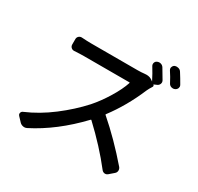

<svg xmlns="http://www.w3.org/2000/svg" viewBox="-182 -1065 1365 1324"><g transform="rotate(30 500.0 -403.0)"><path d="M786.1 -660.2Q786.1 -659.2 786.1 -659.2Q794.9 -652.3 789.1 -642.6Q774.4 -620.1 765.6 -600.6Q699.2 -443.4 604.5 -318.4Q601.6 -315.4 605.5 -312.5Q737.3 -198.2 866.2 -48.8Q875 -37.1 874 -22.9Q873 -8.8 861.3 1L825.2 32.2Q816.4 40 804.7 40Q802.7 40 800.8 40Q787.1 38.1 778.3 27.3Q676.8 -103.5 538.1 -233.4Q535.2 -236.3 532.2 -232.4Q366.2 -57.6 181.6 36.1Q170.9 41 161.1 41Q156.2 41 152.3 40Q136.7 37.1 126 26.4L92.8 -8.8Q85.9 -15.6 85.9 -24.4Q85.9 -27.3 86.9 -30.3Q89.8 -42 101.6 -46.9Q207 -91.8 305.7 -167Q404.3 -242.2 480.5 -326.2Q530.3 -382.8 574.7 -455.6Q619.1 -528.3 637.7 -585.9Q638.7 -589.8 634.8 -589.8H272.5Q245.1 -589.8 197.3 -586.9Q183.6 -585.9 173.3 -595.2Q163.1 -604.5 163.1 -619.1V-662.1Q163.1 -675.8 173.3 -685.1Q183.6 -694.3 197.3 -693.4Q242.2 -690.4 272.5 -690.4H642.6Q670.9 -690.4 696.3 -693.4Q704.1 -694.3 711.9 -694.3Q738.3 -694.3 757.8 -679.7L765.6 -673.8Q766.6 -672.9 767.1 -673.3Q767.6 -673.8 766.6 -674.8Q743.2 -721.7 715.8 -765.6Q709 -777.3 712.9 -790Q716.8 -802.7 729.5 -808.6H730.5Q744.1 -814.5 758.3 -810.1Q772.5 -805.7 780.3 -793Q805.7 -752 826.2 -715.8Q833 -703.1 828.1 -689.9Q823.2 -676.8 810.5 -670.9ZM835.9 -800.8Q831.1 -808.6 831.1 -816.4Q831.1 -821.3 833 -825.2Q836.9 -837.9 848.6 -843.8Q857.4 -846.7 865.2 -846.7Q871.1 -846.7 877.9 -844.7Q892.6 -840.8 900.4 -828.1Q924.8 -790 946.3 -752Q951.2 -744.1 951.2 -736.3Q951.2 -731.4 949.2 -725.6Q944.3 -712.9 931.6 -707L929.7 -706.1Q922.9 -703.1 915 -703.1Q909.2 -703.1 902.3 -705.1Q888.7 -710 881.8 -722.7Q860.4 -764.6 835.9 -800.8Z"/></g></svg>

Font: Gen Jyuu GothicL Medium
Style: Regular
Weight: 500
Designer: [Source Han Sans]
Ryoko NISHIZUKA  (kana & ideographs); Paul D. Hunt (Latin, Greek & Cyrillic); Wenlong ZHANG  (bopomofo
Version: Version 1.002.20150607